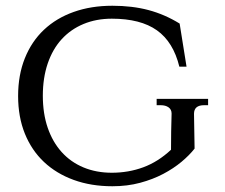

<svg xmlns="http://www.w3.org/2000/svg" viewBox="-20 -633 782 668"><path d="M657 -116Q639 -93 611.5 -70Q584 -47 548 -28Q512 -9 467.5 3Q423 15 371 15Q297 15 236.5 -7Q176 -29 133 -69.5Q90 -110 66.5 -168Q43 -226 43 -299Q43 -372 66.5 -430.5Q90 -489 133 -529.5Q176 -570 236.5 -591.5Q297 -613 371 -613Q440 -613 496.5 -598Q553 -583 605 -551L629 -401H604Q583 -487 526 -527.5Q469 -568 369 -568Q315 -568 270.5 -549.5Q226 -531 194.5 -496.5Q163 -462 146 -412Q129 -362 129 -300Q129 -238 146 -188.5Q163 -139 194.5 -104Q226 -69 270.5 -50.5Q315 -32 369 -32Q427 -32 478.5 -51Q530 -70 575 -112Q575 -144 575.5 -175Q576 -206 577 -238Q577 -252 566.5 -259.5Q556 -267 539 -267H525V-289H704V-267H690Q655 -267 655 -237Z"/></svg>

Font: Constantine
Style: Regular
Weight: 400
Designer: Dukom Design
Version: Version 1.001;PS 001.001;hotconv 1.0.56;makeotf.lib2.0.21325